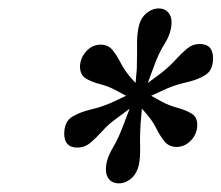

<svg xmlns="http://www.w3.org/2000/svg" viewBox="-20 -852 526 456"><path d="M262 -416.5Q247.5 -416.5 239.5 -425.8Q231.5 -435 231.5 -449.5Q231.5 -473 247 -499.2Q262.5 -525.5 274 -557.5L288 -594L256.5 -570.5Q237 -556.5 222.8 -540.5Q208.5 -524.5 194.8 -513Q181 -501.5 163.5 -501.5Q132.5 -501.5 132.5 -535Q133 -563.5 151.5 -574.8Q170 -586 198 -592.5Q226 -599 254 -612.5L279.5 -624.5L253.5 -638.5Q237.5 -647 218 -652Q198.5 -657 184.5 -665.2Q170.5 -673.5 170 -693Q170 -713 184 -729.2Q198 -745.5 218.5 -746Q237 -746 247.2 -733.2Q257.5 -720.5 267 -702Q276.5 -683.5 291.5 -666.5L302 -655L305 -689.5Q305 -698 305.2 -706.8Q305.5 -715.5 305.5 -724.5Q305.5 -739.5 305.5 -753.2Q305.5 -767 307.5 -778Q311 -805.5 325.8 -818.8Q340.5 -832 357 -832Q371 -832 379.2 -823Q387.5 -814 387.5 -799Q387 -773.5 371.5 -749Q356 -724.5 344.5 -691.5L331 -655L361.5 -677.5Q382 -693.5 396.5 -709.5Q411 -725.5 424.2 -736.5Q437.5 -747.5 454.5 -747.5Q486 -747.5 486 -713.5Q486 -685 467.2 -673.5Q448.5 -662 420.8 -656Q393 -650 365 -636.5L339 -624.5L364.5 -610.5Q381 -601.5 400.5 -596.2Q420 -591 434.2 -582.8Q448.5 -574.5 448.5 -555.5Q448.5 -535 434.2 -519.2Q420 -503.5 400 -503Q381.5 -503 371 -515.8Q360.5 -528.5 351.2 -547Q342 -565.5 327.5 -582L317 -594L314 -559.5Q312 -531.5 312.8 -504.5Q313.5 -477.5 309.5 -459Q304.5 -439 291.2 -427.8Q278 -416.5 262 -416.5Z"/></svg>

Font: Libre Caslon Condensed SemiBold Italic
Style: Regular
Weight: 600
Italic angle: -22.583°
Designer: Pablo Impallari, Rodrigo Fuenzalida, Katja Schimmel, Ertekin Erdin
Foundry: Pablo Impallari, Rodrigo Fuenzalida
Version: Version 2.000; ttfautohint (v1.8.4.7-5d5b);gftools[0.9.33]